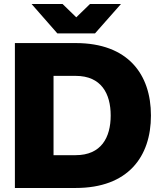

<svg xmlns="http://www.w3.org/2000/svg" viewBox="-20 -934 794 954"><path d="M54 0H356C616 0 730 -155 730 -360C730 -565 616 -720 356 -720H54ZM137 -914 265 -768H452L581 -914H427L359 -848L291 -914ZM246 -163V-557H356C483 -557 530 -469 530 -360C530 -251 483 -163 356 -163Z"/></svg>

Font: Aspekta 850
Style: Regular
Weight: 850
Designer: Ivo Dolenc
Version: Version 2.000